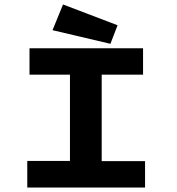

<svg xmlns="http://www.w3.org/2000/svg" viewBox="-20 -839 790 859"><path d="M102 0V-119H293V-505H112V-623H620V-505H435V-118H629V0ZM474 -643 215 -704 262 -819 506 -726Z"/></svg>

Font: Inconsolata ExtraExpanded Black
Style: Regular
Weight: 900
Width: 8
Monospace: yes
Designer: Raph Levien, Cyreal, Brenton Simpson
Foundry: Raph Levien, Cyreal, Google
Version: Version 3.001; ttfautohint (v1.8.2.53-6de2)